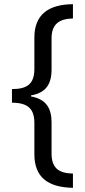

<svg xmlns="http://www.w3.org/2000/svg" viewBox="-20 -736 407 916"><path d="M328 160V92C258 91 226 63 226 -3V-152C226 -221 199 -263 128 -276V-281C198 -293 226 -333 226 -405V-553C226 -621 262 -646 328 -648V-716C206 -715 144 -662 144 -557V-407C144 -335 109 -311 37 -311V-246C115 -246 144 -215 144 -149V0C144 108 207 158 328 160Z"/></svg>

Font: Noto Sans Khmer Condensed
Style: Regular
Weight: 400
Width: 3
Designer: Danh Hong and the Monotype Design Team
Foundry: Monotype Imaging Inc.
Version: Version 2.004